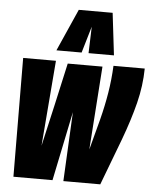

<svg xmlns="http://www.w3.org/2000/svg" viewBox="-55 -835 707 881"><g transform="rotate(5 298.5 -394.5)"><path d="M440 0H270L286 -319Q269 -239 253 -159.5Q237 -80 220 0H40L37 -547H188L156 -153Q178 -250 200 -346Q222 -442 243 -539H403L376 -155Q397 -232 413.5 -296.5Q430 -361 440 -422Q450 -483 453 -547H597Q596 -468 576 -388Q556 -308 521 -214Q486 -120 440 0ZM186 -595 272 -789H428L451 -595H334L338 -717L302 -595Z"/></g></svg>

Font: Georama ExtraCondensed ExtraBold
Style: Italic
Weight: 800
Width: 2
Italic angle: -9°
Designer: Jean-Baptiste Levee
Foundry: Production Type
Version: Version 1.000